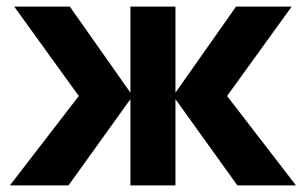

<svg xmlns="http://www.w3.org/2000/svg" viewBox="-20 -560 924 580"><path d="M374 0H510V-260.5L697 0H874L666 -270L861 -540H693L510 -280V-540H374V-280L191 -540H23L218 -270L10 0H187L374 -260.5Z"/></svg>

Font: Vela Sans ExtBd
Style: Regular
Weight: 800
Designer: Principal design: Mikhail Sharanda - project Manrope.
Design modification: Ravid Balaliev
Foundry: Mikhail Sharanda
Version: Version 1.001